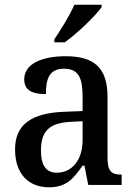

<svg xmlns="http://www.w3.org/2000/svg" viewBox="-20 -786 573 816"><path d="M211 -619V-606H255C309 -644 388 -721 412 -756V-766H296C277 -721 239 -661 211 -619ZM188 10C263 10 292 -27 331 -82H339L355 0H497V-44H494C452 -44 437 -60 437 -116V-374C437 -501 377 -547 259 -547C160 -547 83 -516 83 -449C83 -404 114 -386 175 -386C175 -450 189 -494 252 -494C319 -494 331 -447 331 -373V-314L254 -311C114 -306 44 -257 44 -151C44 -41 107 10 188 10ZM221 -52C175 -52 154 -85 154 -146C154 -223 184 -263 278 -268L331 -271V-191C331 -108 288 -52 221 -52Z"/></svg>

Font: Noto Serif Devanagari SemiCondensed Medium
Style: Regular
Weight: 500
Width: 4
Designer: Universal Thirst, Indian Type Foundry and the Monotype Design Team
Foundry: Monotype Imaging Inc.
Version: Version 2.004